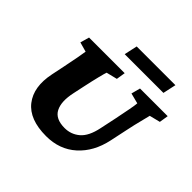

<svg xmlns="http://www.w3.org/2000/svg" viewBox="-179 -919 1116 1116"><g transform="rotate(45 378.5 -361.5)"><path d="M110.4 -573.2H403.3L394.5 -517.6L327.1 -501Q323.2 -491.2 312.5 -448.2Q301.8 -405.3 290 -349.6L275.4 -281.2Q256.8 -196.3 281.7 -148.4Q306.6 -100.6 381.8 -100.6Q434.6 -100.6 474.1 -134.3Q513.7 -168 530.3 -248L551.8 -349.6Q563.5 -407.2 570.8 -445.8Q578.1 -484.4 579.1 -501L514.6 -517.6L529.3 -573.2H756.8L748 -517.6L681.6 -501Q677.7 -483.4 667.5 -444.3Q657.2 -405.3 645.5 -349.6L622.1 -239.3Q597.7 -125 523.4 -58.1Q449.2 8.8 338.9 8.8Q201.2 8.8 142.1 -66.9Q83 -142.6 109.4 -269.5L126 -349.6Q137.7 -407.2 145 -445.8Q152.3 -484.4 154.3 -501L94.7 -517.6ZM342.8 -732.4H661.1L643.6 -651.4H325.2Z"/></g></svg>

Font: Crimson Pro Black
Style: Italic
Weight: 900
Italic angle: -12°
Designer: Jacques Le Bailly
Foundry: Baron von Fonthausen
Version: Version 1.003